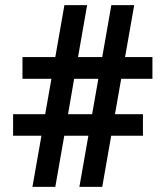

<svg xmlns="http://www.w3.org/2000/svg" viewBox="-20 -731 636 751"><path d="M325.7 -200.2H231.4L196.3 0H106.9L142.1 -200.2H31.2V-284.2H156.7L181.2 -422.9H67.9V-507.8H196.3L231.9 -710.9H320.8L285.2 -507.8H379.9L415.5 -710.9H504.9L469.2 -507.8H576.2V-422.9H454.1L429.7 -284.2H539.1V-200.2H415L379.9 0H290.5ZM246.1 -284.2H340.3L364.7 -422.9H270Z"/></svg>

Font: Robotiche
Style: Bold
Weight: 700
Designer: Google
Version: Version 2.001150; 2014